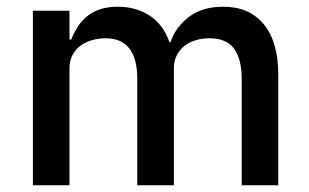

<svg xmlns="http://www.w3.org/2000/svg" viewBox="-20 -552 922 572"><path d="M78 0V-520H187V-434H192Q200 -454 211.5 -472Q223 -490 239.5 -503.5Q256 -517 278.5 -524.5Q301 -532 331 -532Q384 -532 425 -506Q466 -480 485 -426H488Q502 -470 542 -501Q582 -532 645 -532Q723 -532 766 -479.5Q809 -427 809 -330V0H700V-317Q700 -377 677 -407.5Q654 -438 604 -438Q583 -438 564 -432.5Q545 -427 530.5 -416Q516 -405 507 -388Q498 -371 498 -349V0H389V-317Q389 -438 294 -438Q274 -438 254.5 -432.5Q235 -427 220 -416Q205 -405 196 -388Q187 -371 187 -349V0Z"/></svg>

Font: IBM Plex Sans Thai Medm
Style: Regular
Weight: 500
Designer: Mike Abbink, Paul van der Laan, Pieter van Rosmalen, Ben Mitchell, Mark Frömberg
Foundry: Bold Monday
Version: Version 1.2